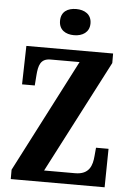

<svg xmlns="http://www.w3.org/2000/svg" viewBox="-61 -978 701 1023"><g transform="rotate(5 289.5 -466.5)"><path d="M305 -793C349 -793 387 -815 387 -863C387 -912 349 -933 305 -933C259 -933 224 -912 224 -863C224 -815 259 -793 305 -793ZM36 0H538L541 -206H474L470 -162C466 -111 451 -61 375 -61H209L521 -663V-714H57L52 -508H120L124 -562C128 -616 138 -653 192 -653H347L36 -50Z"/></g></svg>

Font: Noto Serif Devanagari ExtraCondensed ExtraBold
Style: Regular
Weight: 800
Width: 2
Designer: Universal Thirst, Indian Type Foundry and the Monotype Design Team
Foundry: Monotype Imaging Inc.
Version: Version 2.004